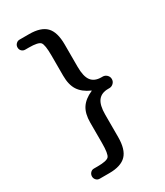

<svg xmlns="http://www.w3.org/2000/svg" viewBox="-225 -860 950 1106"><g transform="rotate(-30 250.0 -307.5)"><path d="M309.6 -305.7Q311.5 -305.7 311.5 -306.6Q311.5 -308.6 309.6 -308.6Q258.8 -331.1 235.4 -367.2Q211.9 -403.3 211.9 -463.9V-597.7Q211.9 -670.9 197.8 -687Q183.6 -703.1 122.1 -703.1H97.7Q84 -703.1 74.7 -712.4Q65.4 -721.7 65.4 -735.8Q65.4 -750 75.2 -759.8Q85 -769.5 97.7 -769.5H162.1Q239.3 -769.5 274.4 -733.9Q309.6 -698.2 309.6 -615.2V-466.8Q309.6 -402.3 331.1 -374Q352.5 -345.7 398.4 -345.7H406.2Q421.9 -345.7 433.6 -334.5Q445.3 -323.2 445.3 -307.1Q445.3 -291 433.6 -279.8Q421.9 -268.6 406.2 -268.6H398.4Q353.5 -268.6 331.5 -240.2Q309.6 -211.9 309.6 -148.4V0Q309.6 83 274.4 119.1Q239.3 155.3 162.1 155.3H97.7Q84 155.3 74.7 145.5Q65.4 135.7 65.4 122.1Q65.4 108.4 74.7 98.1Q84 87.9 97.7 87.9H122.1Q183.6 87.9 197.8 71.8Q211.9 55.7 211.9 -16.6V-151.4Q211.9 -211.9 235.4 -247.6Q258.8 -283.2 309.6 -305.7Z"/></g></svg>

Font: Rounded Mgen+ 1mn medium
Style: Regular
Weight: 500
Designer: [Source Han Sans]
Ryoko NISHIZUKA  (kana & ideographs); Paul D. Hunt (Latin, Greek & Cyrillic); Wenlong ZHANG  (bopomofo
Version: Version 1.059.20150602